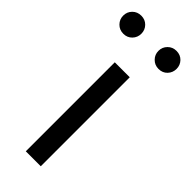

<svg xmlns="http://www.w3.org/2000/svg" viewBox="-277 -798 829 829"><g transform="rotate(45 138.0 -383.5)"><path d="M92.1 0V-543.4H183.5V0ZM31 -656.5Q7 -656.5 -8.9 -672.7Q-24.8 -688.8 -24.8 -711.8Q-24.8 -734.8 -8.9 -750.8Q7 -766.8 31 -766.8Q54.9 -766.8 70.5 -750.7Q86.1 -734.7 86.1 -711.8Q86.1 -688.9 70.5 -672.7Q54.9 -656.5 31 -656.5ZM245.9 -656.5Q222.3 -656.5 206.4 -672.7Q190.4 -688.8 190.4 -711.8Q190.4 -734.8 206.4 -750.8Q222.3 -766.8 245.9 -766.8Q270.1 -766.8 285.6 -750.7Q301 -734.7 301 -711.8Q301 -688.9 285.6 -672.7Q270.1 -656.5 245.9 -656.5Z"/></g></svg>

Font: Noto Sans JP
Style: Regular
Weight: 100
Designer: Ryoko NISHIZUKA 西塚涼子 (kana, bopomofo & ideographs); Paul D. Hunt (Latin, Greek & Cyrillic); Sandoll Communications 산돌커뮤니
Foundry: Adobe
Version: Version 2.004;hotconv 1.0.118;makeotfexe 2.5.65603